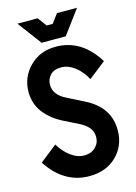

<svg xmlns="http://www.w3.org/2000/svg" viewBox="-132 -953 733 1033"><g transform="rotate(-15 234.5 -436.5)"><path d="M234.9 9.8Q162.6 9.8 104.2 -26.1Q45.9 -62 4.9 -127L100.1 -202.1Q124.5 -160.2 161.1 -132.6Q197.8 -105 236.8 -105Q274.9 -105 299.1 -127.9Q323.2 -150.9 323.2 -185.1Q323.2 -214.8 305.9 -236.3Q288.6 -257.8 254.9 -274.9L165 -319.8Q139.6 -333 117.7 -350.3Q95.7 -367.7 76.2 -391.1Q56.6 -414.6 45.4 -445.6Q34.2 -476.6 34.2 -511.2Q34.2 -593.3 91.6 -651.6Q148.9 -710 237.8 -710Q381.8 -710 469.2 -567.9L374 -493.2Q349.1 -540 312.3 -567.6Q275.4 -595.2 237.8 -595.2Q197.8 -595.2 176.8 -573.2Q155.8 -551.3 155.8 -519Q155.8 -463.9 221.2 -431.2L316.9 -382.8Q444.8 -318.4 444.8 -189.9Q444.8 -104 386.7 -47.1Q328.6 9.8 234.9 9.8ZM71.8 -882.8H184.1L221.2 -833H254.9L292 -882.8H403.8L305.2 -750H170.9Z"/></g></svg>

Font: Cakra Normal
Style: Regular
Weight: 400
Designer: Lucia Kollert, Vojtech Kollert
Foundry: OoM Type
Version: Version 1.000;Glyphs 3.1.1 (3148)